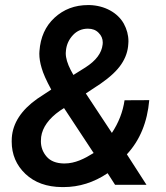

<svg xmlns="http://www.w3.org/2000/svg" viewBox="-20 -741 665 770"><path d="M27.3 -188C26.9 -183.1 26.9 -178.2 26.9 -173.3C26.9 -121.6 45.4 -78.1 82 -43.5C118.7 -8.8 167.5 8.8 228.5 9.3C230.5 9.3 232.9 9.3 234.9 9.3C297.4 9.3 356.4 -9.3 411.6 -46.4L441.4 0H567.4L488.8 -122.1C541 -178.2 570.8 -251 578.6 -339.4L479.5 -338.9C472.7 -292 455.6 -248.5 428.7 -208L324.2 -366.2L383.3 -405.3C421.9 -432.1 449.7 -458 466.8 -483.9C483.9 -509.3 493.2 -536.6 494.6 -565.9C494.6 -568.8 495.1 -572.3 495.1 -575.2C495.1 -600.1 488.8 -623.5 476.6 -646C451.7 -690.4 399.9 -718.8 339.4 -720.7C337.4 -720.7 335.4 -720.7 333.5 -720.7C279.8 -720.7 235.4 -703.6 198.7 -669.9C162.1 -636.2 142.1 -591.3 138.2 -536.1C138.2 -532.7 137.7 -529.3 137.7 -525.9C137.7 -508.3 140.6 -489.3 147 -468.3C152.8 -447.3 165.5 -418.5 185.5 -381.8L129.9 -345.2C65.4 -299.8 31.2 -247.1 27.3 -188ZM244.6 -539.6C247.1 -563 256.8 -583.5 272.9 -600.6C289.1 -617.7 309.1 -626 332.5 -626C350.6 -626 364.7 -620.6 375.5 -609.4C386.7 -598.6 392.1 -585.4 392.1 -570.3C392.1 -567.9 392.1 -564.9 391.6 -562.5C387.7 -527.8 364.7 -497.6 322.8 -470.7L274.4 -440.4L263.2 -460.9C250.5 -485.8 243.7 -507.8 243.7 -527.8C243.7 -531.7 244.1 -535.6 244.6 -539.6ZM236.3 -85.4C205.6 -85.9 182.1 -95.2 167 -112.8C151.4 -130.9 144 -151.4 144 -174.8C144 -180.2 144.5 -186 145 -191.9C150.4 -230.5 175.8 -265.6 220.2 -296.9L236.8 -307.6L355.5 -127.4C318.8 -104.5 281.2 -85.4 238.8 -85.4C237.8 -85.4 237.3 -85.4 236.3 -85.4Z"/></svg>

Font: Roboto Medium
Style: Italic
Weight: 500
Italic angle: -12°
Designer: Google
Version: Version 2.137; 2017